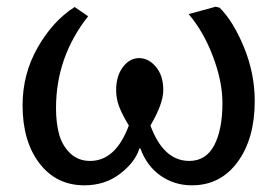

<svg xmlns="http://www.w3.org/2000/svg" viewBox="-20 -535 827 569"><path d="M230 14.2Q147 14.2 96.9 -51Q46.9 -116.2 46.9 -223.1Q46.9 -315.9 91.8 -394.5Q136.7 -473.1 201.2 -514.2L241.2 -486.8Q146 -366.2 146 -214.8Q146 -171.4 155 -137.7Q164.1 -104 187.7 -81.1Q211.4 -58.1 247.1 -58.1Q322.8 -58.1 361.8 -163.1Q342.8 -194.3 333.5 -218Q324.2 -241.7 324.2 -268.1Q324.2 -309.6 344.2 -336.2Q364.3 -362.8 392.1 -362.8Q420.4 -362.8 442.1 -336.9Q463.9 -311 463.9 -268.1Q463.9 -227.5 425.8 -163.1Q464.4 -58.1 541 -58.1Q590.3 -58.1 614.7 -104.2Q639.2 -150.4 639.2 -230Q639.2 -293.5 611.1 -367.7Q583 -441.9 539.1 -493.2L619.1 -515.1L630.9 -512.2Q671.9 -471.2 703.4 -394Q734.9 -316.9 734.9 -235.8Q734.9 -124 684.1 -54.9Q633.3 14.2 548.8 14.2Q496.6 14.2 455.6 -14.6Q414.6 -43.5 396 -95.2H393.1Q380.9 -54.7 336.2 -20.3Q291.5 14.2 230 14.2Z"/></svg>

Font: Literata Book
Style: Regular
Weight: 400
Designer: Latin by Veronika Burian and Jose Scaglione. Greek by Irene Vlachou. Cyrillic by Vera Evstafieva
Foundry: TypeTogether
Version: Version 2.003;PS 002.003;hotconv 1.0.88;makeotf.lib2.5.64775